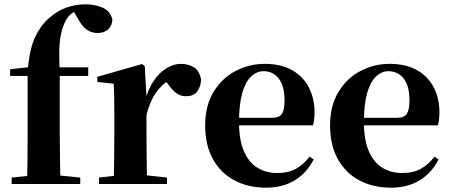

<svg xmlns="http://www.w3.org/2000/svg" viewBox="-20 -853 2092 890"><path d="M34 0V-30L146 -41H242L352 -30V0ZM105 0Q107 -59 107.5 -118.5Q108 -178 108 -236V-501H27V-532L160 -547L108 -519L109 -531Q117 -626 142.5 -680.5Q168 -735 205 -767Q245 -803 288 -818Q331 -833 376 -833Q420 -833 455.5 -817.5Q491 -802 501 -763Q500 -735 482 -717.5Q464 -700 432 -700Q404 -700 382 -715.5Q360 -731 340 -769L315 -811V-820H364V-812Q340 -809 321 -796.5Q302 -784 291 -768Q274 -741 265 -705Q256 -669 255 -622.5Q254 -576 257 -516V-236Q257 -178 258 -118.5Q259 -59 260 0ZM183 -501V-541H389V-501Z M439 0V-30L546 -42H644L754 -30V0ZM507 0Q508 -26 508.5 -68Q509 -110 509.5 -156Q510 -202 510 -236V-316Q510 -366 509.5 -397.5Q509 -429 507 -465L431 -473V-497L638 -556L651 -547L659 -404V-403V-236Q659 -202 659.5 -156Q660 -110 660.5 -68Q661 -26 662 0ZM659 -321 623 -383H652Q666 -440 693 -479Q720 -518 753 -537.5Q786 -557 818 -557Q853 -557 879 -541Q905 -525 912 -484Q911 -452 894.5 -429.5Q878 -407 842 -407Q816 -407 796.5 -422Q777 -437 758 -464L735 -491L769 -485Q729 -461 702.5 -423Q676 -385 659 -321Z M1214 17Q1131 17 1067.5 -16.5Q1004 -50 967.5 -114.5Q931 -179 931 -272Q931 -363 970 -427Q1009 -491 1072 -524Q1135 -557 1207 -557Q1283 -557 1334.5 -527.5Q1386 -498 1412 -447Q1438 -396 1438 -333Q1438 -299 1431 -272H995V-307H1241Q1275 -307 1287 -325.5Q1299 -344 1299 -388Q1299 -454 1272.5 -488.5Q1246 -523 1201 -523Q1170 -523 1144 -498.5Q1118 -474 1103 -422Q1088 -370 1088 -286Q1088 -204 1111 -151.5Q1134 -99 1174 -75Q1214 -51 1265 -51Q1318 -51 1353.5 -71.5Q1389 -92 1415 -127L1434 -114Q1402 -51 1346 -17Q1290 17 1214 17Z M1793 17Q1710 17 1646.5 -16.5Q1583 -50 1546.5 -114.5Q1510 -179 1510 -272Q1510 -363 1549 -427Q1588 -491 1651 -524Q1714 -557 1786 -557Q1862 -557 1913.5 -527.5Q1965 -498 1991 -447Q2017 -396 2017 -333Q2017 -299 2010 -272H1574V-307H1820Q1854 -307 1866 -325.5Q1878 -344 1878 -388Q1878 -454 1851.5 -488.5Q1825 -523 1780 -523Q1749 -523 1723 -498.5Q1697 -474 1682 -422Q1667 -370 1667 -286Q1667 -204 1690 -151.5Q1713 -99 1753 -75Q1793 -51 1844 -51Q1897 -51 1932.5 -71.5Q1968 -92 1994 -127L2013 -114Q1981 -51 1925 -17Q1869 17 1793 17Z"/></svg>

Font: Noto Serif TC ExtraBold
Style: Regular
Weight: 800
Designer: Ryoko NISHIZUKA 西塚涼子 (kana & ideographs); Frank Grießhammer (Latin, Greek & Cyrillic); Wenlong ZHANG 张文龙 (bopomofo); San
Foundry: Adobe
Version: Version 2.002-H1;hotconv 1.1.0;makeotfexe 2.6.0